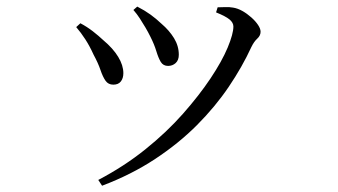

<svg xmlns="http://www.w3.org/2000/svg" viewBox="-20 -522 1040 591"><path d="M390.6 -491.3 402.5 -501.7Q425 -490.2 442.8 -477.4Q460.6 -464.6 477.1 -448.9Q500.9 -428.6 515.7 -404.5Q530.4 -380.4 530.4 -353.4Q530.4 -336.8 520.7 -327.9Q510.9 -319.1 497.4 -319.1Q482.3 -319.1 474.8 -331.5Q467.4 -343.9 461.2 -364.5Q455 -385.2 442.8 -409.3Q436.2 -422.7 427.8 -437.1Q419.4 -451.5 410.2 -465.5Q401 -479.6 390.6 -491.3ZM294.2 49.7 282.5 31.9Q361.9 -9.7 427.4 -62.3Q492.9 -114.9 543.1 -171.7Q593.3 -228.6 628.3 -281.1Q663.3 -333.6 680.9 -375.8Q698.4 -418 698.4 -440.4Q698.4 -452.2 686.4 -462.2Q674.4 -472.1 645.1 -483.9L649.9 -499.5Q660.3 -499.5 672.7 -500.1Q685.2 -500.8 697.4 -498.6Q711.5 -496.4 726.1 -488.2Q740.6 -480 753.6 -468.4Q766.6 -456.8 774.3 -445.2Q782.1 -433.6 782.1 -424.3Q782.1 -412.3 771.9 -403.1Q761.7 -393.8 753.5 -376.8Q725.8 -316.5 684.4 -255.2Q642.9 -193.8 586.5 -137.1Q530 -80.4 457.3 -32.5Q384.5 15.5 294.2 49.7ZM214.6 -438.6 227.4 -450.4Q247.4 -439.9 265.9 -425.6Q284.3 -411.2 297.3 -398.9Q328.2 -373 343.9 -346.9Q359.7 -320.9 359.7 -296.7Q359.7 -281.2 352 -271.3Q344.3 -261.4 328.8 -261.4Q313.3 -261.4 304.9 -273.4Q296.4 -285.5 289.3 -306.5Q282.2 -327.6 267.9 -354Q256.4 -379.5 242.9 -400.5Q229.4 -421.4 214.6 -438.6Z"/></svg>

Font: Noto Serif KR
Style: Regular
Weight: 200
Designer: Ryoko NISHIZUKA 西塚涼子 (kana & ideographs); Frank Grießhammer (Latin, Greek & Cyrillic); Wenlong ZHANG 张文龙 (bopomofo); San
Foundry: Adobe
Version: Version 2.001;hotconv 1.1.0;makeotfexe 2.6.0